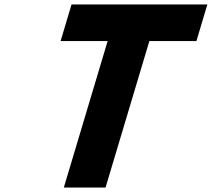

<svg xmlns="http://www.w3.org/2000/svg" viewBox="-20 -845 954 865"><path d="M253 -660H464.9L267.5 0H455.5L652.9 -660H864.9L914.2 -825H302.3Z"/></svg>

Font: Hussar
Style: BdSuprExtOblThree
Weight: 700
Foundry: Cannot Into Space Fonts
Version: Version 2.00